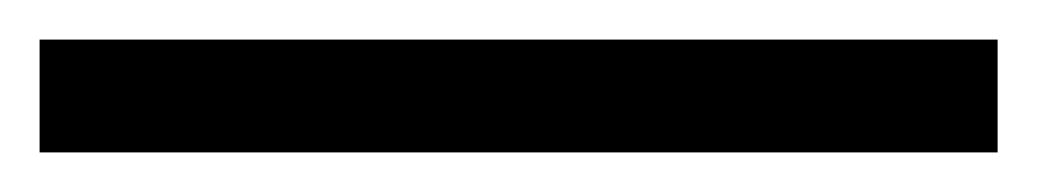

<svg xmlns="http://www.w3.org/2000/svg" viewBox="-21 60 524 97"><path d="M-1 137V80H483V137Z"/></svg>

Font: Red Hat Display VF
Style: Regular
Weight: 300
Designer: Pentagram, MCKL
Foundry: Pentagram, MCKL
Version: Version 1.023